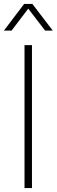

<svg xmlns="http://www.w3.org/2000/svg" viewBox="-31 -959 289 979"><path d="M94 -729H132V0H94ZM92 -939H134L238 -803H199L113 -915L28 -803H-11Z"/></svg>

Font: Mona Sans VF XLt
Style: Regular
Weight: 200
Designer: Deni Anggara
Foundry: GitHub
Version: Version 2.000;Glyphs 3.2.3 (3260)